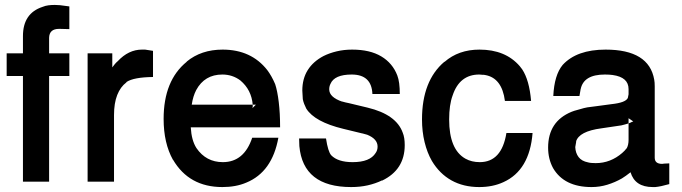

<svg xmlns="http://www.w3.org/2000/svg" viewBox="-20 -736 2763 778"><path d="M261 -520V-428H179V0H73V-428H7V-520H73V-590Q73 -682 152 -708Q164 -713 176.5 -714.5Q189 -716 202 -716L223 -715L261 -710V-618L223 -619H219Q180 -619 179 -583V-520Z M335 -520H435V-463Q440 -470 445.5 -476.5Q451 -483 457 -488Q501 -535 555 -535H568L600 -530V-424Q522 -423 493 -404L492 -402Q468 -384 455 -351Q442 -318 442 -270V0H335Z M753 -220Q756 -167 776 -136Q815 -79 883 -79Q969 -79 1002 -178H1108Q1083 -39 978 4Q936 22 881 22Q746 22 681 -89V-88Q643 -156 643 -254Q643 -410 737 -486H736Q795 -535 882 -535Q998 -535 1063 -452Q1081 -428 1095 -395Q1104 -368 1109.5 -322.5Q1115 -277 1115 -220ZM1004 -312Q999 -372 954 -410Q922 -434 881 -434Q809 -434 775 -371Q762 -346 757 -312ZM1004 -303Q1004 -302 1003.5 -301Q1003 -300 1003 -298L1017 -312H1004Z M1489 -355Q1486 -434 1405 -434Q1335 -434 1319 -396Q1314 -386 1314 -374Q1314 -342 1367 -324L1365 -325Q1373 -323 1380 -321Q1387 -319 1394 -318L1469 -300Q1586 -272 1612 -198Q1620 -179 1620 -148Q1620 -48 1528 -4V-5Q1501 8 1470 15Q1439 22 1403 22Q1208 22 1193 -144L1192 -175H1301Q1309 -122 1322 -107Q1349 -79 1409 -79Q1479 -79 1502 -116Q1510 -127 1510 -142Q1510 -173 1468 -190L1450 -195Q1448 -196 1445 -196L1371 -214Q1255 -242 1221 -296Q1216 -306 1212.5 -315Q1209 -324 1207 -334L1205 -369Q1205 -417 1227 -452Q1249 -487 1291 -509Q1315 -521 1344.5 -528Q1374 -535 1407 -535Q1479 -535 1525 -507.5Q1571 -480 1590 -430Q1600 -404 1600 -355Z M2026 -327Q2014 -420 1946 -432Q1943 -433 1934 -433Q1931 -433 1928 -433.5Q1925 -434 1922 -434Q1842 -434 1814 -349Q1800 -311 1800 -252Q1800 -130 1866 -93Q1891 -79 1924 -79Q2013 -79 2032 -197H2138Q2126 -46 2020 2Q1977 22 1922 22Q1858 22 1809.5 -5Q1761 -32 1730 -84Q1711 -117 1700.5 -160Q1690 -203 1690 -252Q1690 -409 1781 -486V-485Q1838 -535 1923 -535Q2028 -535 2086 -468L2096 -455Q2125 -411 2132 -327Z M2692 -74V10Q2657 20 2635 22H2625Q2553 22 2535 -38Q2525 -30 2516.5 -24Q2508 -18 2500 -13Q2472 3 2441 12.5Q2410 22 2377 22Q2266 22 2221 -55Q2201 -92 2201 -138Q2201 -244 2296 -283L2307 -287L2346 -298L2360 -301Q2374 -303 2398.5 -306Q2423 -309 2458 -314Q2515 -320 2524 -339L2527 -354V-375Q2527 -423 2463 -432H2464Q2456 -433 2448 -433.5Q2440 -434 2431 -434Q2345 -434 2333 -375V-376L2328 -347H2222Q2226 -432 2260 -473Q2317 -535 2434 -535Q2610 -535 2631 -413Q2632 -408 2632.5 -401Q2633 -394 2633 -386V-97Q2633 -72 2663 -72Q2667 -72 2671 -73ZM2527 -236Q2521 -234 2513.5 -232Q2506 -230 2498 -228L2417 -216Q2326 -204 2314 -162L2315 -163L2311 -140Q2312 -116 2324.5 -99.5Q2337 -83 2363 -78Q2373 -75 2394 -75Q2424 -75 2451 -85.5Q2478 -96 2501 -116Q2506 -120 2511 -125.5Q2516 -131 2519 -135V-134Q2527 -148 2527 -169ZM2537 -240H2536L2546 -244L2527 -257V-236Z"/></svg>

Font: Ekushey Bangla
Style: Bold
Weight: 700
Designer: Al Mamun Sumon
Foundry: Al Mamun Sumon
Version: Version 1.0